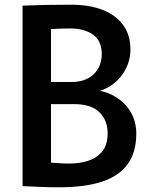

<svg xmlns="http://www.w3.org/2000/svg" viewBox="-20 -792 641 817"><path d="M231 5Q195 5 157 3.5Q119 2 76 0V-768Q123 -770 172.5 -771Q222 -772 282 -772Q360 -772 416.5 -750Q473 -728 504 -685.5Q535 -643 535 -581Q535 -534 511.5 -492Q488 -450 446 -424Q404 -398 349 -398V-411Q415 -411 462.5 -385Q510 -359 535 -317Q560 -275 560 -224Q560 -145 523.5 -94Q487 -43 414 -19Q341 5 231 5ZM197 -84 180 -102Q206 -99 230.5 -97.5Q255 -96 275 -96Q320 -96 357 -108.5Q394 -121 416 -149Q438 -177 438 -225Q438 -280 403 -314.5Q368 -349 294 -349H136V-443H283Q345 -443 379 -476.5Q413 -510 413 -562Q413 -618 376 -644.5Q339 -671 278 -671Q256 -671 230.5 -670Q205 -669 179 -667L197 -687Z"/></svg>

Font: Yaldevi SemiBold
Style: Regular
Weight: 600
Designer: Sol Matas, Rajitha Manaperi, Kosala Senevirathne
Foundry: Mooniak
Version: Version 1.100